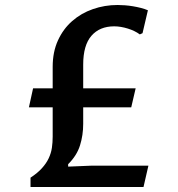

<svg xmlns="http://www.w3.org/2000/svg" viewBox="-20 -745 709 765"><path d="M189.9 -393.1V-479Q189.9 -538.1 210.9 -584Q231.9 -629.9 267.6 -661.1Q303.2 -692.4 350.1 -708.7Q397 -725.1 448.7 -725.1Q462.4 -725.1 478 -723.9Q493.7 -722.7 509.8 -720Q525.9 -717.3 541.3 -713.4Q556.6 -709.5 569.3 -704.1L547.9 -612.8L537.1 -607.9Q527.3 -615.2 515.1 -621.1Q502.9 -627 489.5 -631.1Q476.1 -635.3 462.2 -637.7Q448.2 -640.1 435.1 -640.1Q377 -640.1 344.2 -602.3Q311.5 -564.5 311.5 -487.8V-393.1H520.5L502.9 -317.4H311.5V-251.5Q311.5 -206.5 298.8 -165.8Q286.1 -125 251.5 -90.8V-81.1L346.2 -85H571.3L551.8 0H101.6V-37.1Q129.9 -55.7 147.2 -75Q164.6 -94.2 174.1 -114.5Q183.6 -134.8 186.8 -156.2Q189.9 -177.7 189.9 -200.7V-317.4H95.2L111.8 -393.1Z"/></svg>

Font: Proza Libre
Style: Medium
Weight: 500
Designer: Jasper de Waard
Foundry: Jasper de Waard
Version: Version 1.000; ttfautohint (v1.4.1.8-43bc)